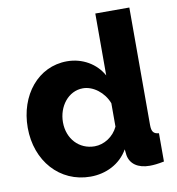

<svg xmlns="http://www.w3.org/2000/svg" viewBox="-82 -804 819 889"><g transform="rotate(-10 327.0 -360.0)"><path d="M25 -263C25 -107 128 10 273 10C344 10 413 -22 450 -87L453 -60C460 -17 496 8 551 8C569 8 590 6 619 0V-133C594 -135 585 -146 585 -178V-730H425V-439C393 -497 330 -535 257 -535C121 -535 25 -416 25 -263ZM426 -198C405 -153 360 -125 316 -125C243 -125 190 -182 190 -260C190 -334 239 -399 308 -399C356 -399 406 -361 426 -308Z"/></g></svg>

Font: FIGSv2-sans-serif ExtraBold
Style: Regular
Weight: 800
Designer: Matt McInerney, Pablo Impallari, Rodrigo Fuenzalida,Mirko Velimirovic
Foundry: Matt McInerney, Pablo Impallari, Rodrigo Fuenzalida
Version: Version 4.021;hotconv 1.0.109;makeotfexe 2.5.65596